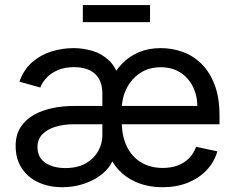

<svg xmlns="http://www.w3.org/2000/svg" viewBox="-20 -742 950 773"><path d="M230.5 11.7Q177.2 11.7 134.8 -7.8Q92.3 -27.3 67.6 -64.7Q43 -102.1 43 -154.3Q43 -199.2 63.2 -230.2Q83.5 -261.2 116.9 -279.8Q150.4 -298.3 191.9 -306.9Q233.4 -315.4 275.9 -315.4H813L772.9 -285.6Q778.8 -338.9 762.2 -380.6Q745.6 -422.4 710.9 -446.8Q676.3 -471.2 627.4 -471.2Q578.6 -471.2 543.5 -447.5Q508.3 -423.8 489.3 -385Q470.2 -346.2 470.2 -300.3V-253.4Q470.2 -193.8 490.7 -152.1Q511.2 -110.4 548.3 -88.1Q585.4 -65.9 635.3 -65.9Q668.5 -65.9 695.1 -75.7Q721.7 -85.4 740.7 -104.5Q759.8 -123.5 769.5 -150.9L855 -132.8Q842.8 -89.8 812.3 -57.4Q781.7 -24.9 736.6 -6.6Q691.4 11.7 635.3 11.7Q576.2 11.7 529.5 -8.3Q482.9 -28.3 452.4 -64Q421.9 -99.6 410.6 -146.5L423.3 -412.6Q441.4 -454.1 470.5 -484.6Q499.5 -515.1 538.8 -531.7Q578.1 -548.3 627.4 -548.3Q672.9 -548.3 715.1 -533.2Q757.3 -518.1 790.8 -485.4Q824.2 -452.6 844 -400.9Q863.8 -349.1 863.8 -275.9V-241.7H276.9Q236.3 -241.7 203.4 -231.7Q170.4 -221.7 150.6 -201.4Q130.9 -181.2 130.9 -150.4Q130.9 -107.9 162.4 -86.7Q193.8 -65.4 242.7 -65.4Q292 -65.4 325 -84.2Q357.9 -103 375 -133.3Q392.1 -163.6 392.1 -196.8V-366.2Q392.1 -399.4 379.4 -422.9Q366.7 -446.3 341.6 -459Q316.4 -471.7 278.3 -471.7Q239.7 -471.7 212.2 -459.5Q184.6 -447.3 167.2 -428.7Q149.9 -410.2 142.6 -389.6L58.1 -413.1Q75.7 -462.4 109.9 -491.9Q144 -521.5 187.7 -534.9Q231.4 -548.3 276.4 -548.3Q313 -548.3 350.8 -537.6Q388.7 -526.9 418.7 -498.8Q448.7 -470.7 461.9 -418.5L445.8 -101.6H436Q427.2 -77.1 407.7 -56.6Q388.2 -36.1 360.6 -20.8Q333 -5.4 299.8 3.2Q266.6 11.7 230.5 11.7ZM584 -721.7V-652.8H313.5V-721.7Z"/></svg>

Font: Inter 17pt
Style: Regular
Weight: 400
Version: Version 4.001;git-66647c0bb